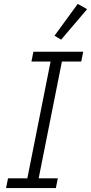

<svg xmlns="http://www.w3.org/2000/svg" viewBox="-20 -963 466 983"><path d="M266 0H11L21 -50H120L239 -648H141L151 -698H406L396 -648H297L178 -50H276ZM426 -916 293 -760 259 -780 378 -943Z"/></svg>

Font: IBM Plex Sans Light
Style: Italic
Weight: 300
Italic angle: -11.31°
Designer: Mike Abbink, Paul van der Laan, Pieter van Rosmalen
Foundry: Bold Monday
Version: Version 3.201